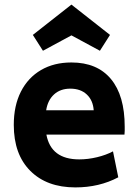

<svg xmlns="http://www.w3.org/2000/svg" viewBox="-20 -801 603 836"><path d="M308 15Q184 15 112 -57Q40 -129 40 -257Q40 -341 71 -402Q102 -463 158.5 -496Q215 -529 291 -529Q403 -529 463 -457Q523 -385 523 -249Q523 -240 523 -231.5Q523 -223 522 -215H182Q202 -107 325 -107Q363 -107 402.5 -116.5Q442 -126 472 -142L495 -29Q412 15 308 15ZM181 -321H388Q385 -364 358 -389.5Q331 -415 286 -415Q243 -415 215.5 -390Q188 -365 181 -321ZM167 -580 123 -649 291 -781 459 -649 415 -580 291 -647Z"/></svg>

Font: Secular One
Style: Regular
Weight: 400
Designer: Michal Sahar
Foundry: Hagilda
Version: Version 1.002; ttfautohint (v1.8.4.7-5d5b);gftools[0.9.29]